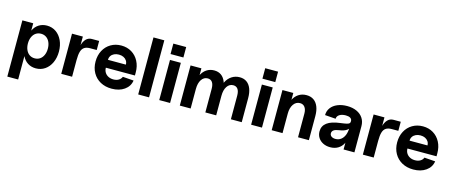

<svg xmlns="http://www.w3.org/2000/svg" viewBox="-51 -1410 5439 2309"><g transform="rotate(15 2668.0 -255.0)"><path d="M177 -210V-290Q177 -357.3 201 -408.6Q225 -460 269 -488Q313 -516 370 -516Q433 -516 482.5 -482Q532 -448 560 -387.5Q588 -327 588 -250Q588 -173 560 -112.5Q532 -52 482.5 -18Q433 16 370 16Q313 16 269 -12Q225 -40 201 -91.4Q177 -142.7 177 -210ZM66 -500H201V200H66ZM450 -249.9Q450 -295 434.4 -329.9Q418.9 -364.9 390.9 -383.9Q363 -403 326 -403Q289 -403 261.1 -384Q233.1 -365 217.6 -330.1Q202 -295.3 202 -250.1Q202 -205 217.6 -170.1Q233.1 -135.1 261.1 -116.1Q289 -97 326 -97Q363 -97 390.9 -116Q418.9 -135 434.4 -169.9Q450 -204.7 450 -249.9Z M684 -500H819V-314L801 -245Q801 -327 816 -384Q831 -441 860 -470.5Q889 -500 930 -500H1022V-387H940Q895 -387 868.5 -369.5Q842 -352 830.5 -313.5Q819 -275 819 -208V0H684Z M1044 -250.7Q1044 -327.4 1076 -387.7Q1108 -448 1165.5 -482Q1223 -516 1295.5 -516Q1368 -516 1424.5 -482Q1481 -448 1513 -387Q1545 -326 1545 -248V-210H1183Q1183 -176.7 1198.7 -151.2Q1214.3 -125.7 1242.1 -111.4Q1270 -97 1306 -97Q1344 -97 1371 -113Q1398 -129 1409 -157L1545 -147Q1534 -73 1471 -28.5Q1408 16 1314 16Q1234 16 1173.1 -17.5Q1112.3 -51 1078.1 -111.5Q1044 -172 1044 -250.7ZM1295.2 -403Q1262.4 -403 1236.8 -390.9Q1211.2 -378.8 1197.1 -357.5Q1183 -336.2 1183 -308H1406Q1406 -336 1391.9 -357.5Q1377.8 -378.9 1352.9 -391Q1328 -403 1295.2 -403Z M1642 -710H1777V0H1642Z M1904 -500H2039V0H1904ZM1892 -700H2052V-570H1892Z M2719 -403Q2671 -403 2642 -359.5Q2613 -316 2613 -243L2577 -293Q2577 -357 2602 -408Q2627 -459 2671 -487.5Q2715 -516 2770 -516Q2821 -516 2857 -490.5Q2893 -465 2912 -416.5Q2931 -368 2931 -299V0H2796V-293Q2796 -347 2776.5 -375Q2757 -403 2719 -403ZM2160 -500H2295V0H2160ZM2401 -403Q2353 -403 2324 -359.5Q2295 -316 2295 -243L2269 -293Q2269 -359 2292 -409.5Q2315 -460 2356.5 -488Q2398 -516 2452 -516Q2503 -516 2539 -490.5Q2575 -465 2594 -416.5Q2613 -368 2613 -299V0H2478V-293Q2478 -347 2458.5 -375Q2439 -403 2401 -403Z M3048 -500H3183V0H3048ZM3036 -700H3196V-570H3036Z M3550 -403Q3500 -403 3469.5 -359Q3439 -315 3439 -243L3413 -293Q3413 -359 3436.5 -409.5Q3460 -460 3502.5 -488Q3545 -516 3601 -516Q3654 -516 3691 -490.5Q3728 -465 3747.5 -416.5Q3767 -368 3767 -299V0H3632V-293Q3632 -345 3610.5 -374Q3589 -403 3550 -403ZM3304 -500H3439V0H3304Z M3863 -136Q3863 -204 3916.5 -244Q3970 -284 4078 -297Q4132 -304 4156.5 -310Q4181 -316 4189.5 -325.5Q4198 -335 4197 -354Q4196 -378 4176 -390.5Q4156 -403 4120 -403Q4071 -403 4041 -383.5Q4011 -364 4011 -332L3877 -342Q3877 -393 3906 -432.5Q3935 -472 3987.5 -494Q4040 -516 4107 -516Q4175 -516 4226.5 -492.5Q4278 -469 4306 -426Q4334 -383 4334 -326V0H4199V-141L4219 -180Q4219 -122 4196 -77.5Q4173 -33 4131.5 -8.5Q4090 16 4035 16Q3985 16 3946 -3.5Q3907 -23 3885 -57.5Q3863 -92 3863 -136ZM4199 -273V-318L4214 -298Q4214 -264 4179 -240.5Q4144 -217 4087 -210Q4043 -204 4022 -189Q4001 -174 4001 -149Q4001 -125 4020.5 -111Q4040 -97 4071 -97Q4110 -97 4139 -119Q4168 -141 4183.5 -180.5Q4199 -220 4199 -273Z M4439 -500H4574V-314L4556 -245Q4556 -327 4571 -384Q4586 -441 4615 -470.5Q4644 -500 4685 -500H4777V-387H4695Q4650 -387 4623.5 -369.5Q4597 -352 4585.5 -313.5Q4574 -275 4574 -208V0H4439Z M4799 -250.7Q4799 -327.4 4831 -387.7Q4863 -448 4920.5 -482Q4978 -516 5050.5 -516Q5123 -516 5179.5 -482Q5236 -448 5268 -387Q5300 -326 5300 -248V-210H4938Q4938 -176.7 4953.7 -151.2Q4969.3 -125.7 4997.1 -111.4Q5025 -97 5061 -97Q5099 -97 5126 -113Q5153 -129 5164 -157L5300 -147Q5289 -73 5226 -28.5Q5163 16 5069 16Q4989 16 4928.1 -17.5Q4867.3 -51 4833.1 -111.5Q4799 -172 4799 -250.7ZM5050.2 -403Q5017.4 -403 4991.8 -390.9Q4966.2 -378.8 4952.1 -357.5Q4938 -336.2 4938 -308H5161Q5161 -336 5146.9 -357.5Q5132.8 -378.9 5107.9 -391Q5083 -403 5050.2 -403Z"/></g></svg>

Font: Uncut Sans Variable
Style: Regular
Weight: 400
Designer: Kasper Nordkvist
Foundry: UNCUT.wtf
Version: Version 1.303;Glyphs 3.1.2 (3151)